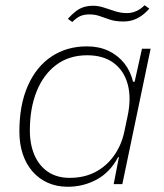

<svg xmlns="http://www.w3.org/2000/svg" viewBox="-20 -703 626 733"><path d="M239 10Q197 10 163 -5Q129 -20 104.5 -48Q80 -76 67 -114.5Q54 -153 54 -201Q54 -303 86.5 -376Q119 -449 177 -487.5Q235 -526 312 -526Q358 -526 394 -509Q430 -492 454 -462Q478 -432 488 -391H494L522 -517H555L447 0H414L434 -103H431Q400 -45 349 -17.5Q298 10 239 10ZM246 -24Q301 -24 343.5 -46Q386 -68 415 -108.5Q444 -149 455 -202L467 -259Q482 -329 467.5 -381.5Q453 -434 413.5 -463Q374 -492 313 -492Q244 -492 195 -455.5Q146 -419 120 -354.5Q94 -290 94 -205Q94 -151 112 -110Q130 -69 164 -46.5Q198 -24 246 -24ZM451 -621Q421 -621 400 -628Q379 -635 361 -641.5Q343 -648 321 -648Q302 -648 287.5 -642Q273 -636 256 -619L239 -631Q255 -649 269.5 -660Q284 -671 300 -676Q316 -681 335 -681Q356 -681 377 -674Q398 -667 420 -660Q442 -653 465 -653Q482 -653 499 -660Q516 -667 532 -683L550 -670Q535 -653 519 -642Q503 -631 486.5 -626Q470 -621 451 -621Z"/></svg>

Font: Mona Sans ExtraLight
Style: Italic
Weight: 200
Italic angle: -11.6951°
Designer: Deni Anggara
Foundry: GitHub
Version: Version 2.000